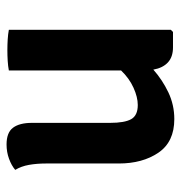

<svg xmlns="http://www.w3.org/2000/svg" viewBox="-3 -542 552 586"><g transform="rotate(90 273.0 -249.0)"><path d="M479 -113Q479 -85.5 483.2 -61.5Q487.5 -37.5 498.5 -19.5Q485 -8 464.5 -0.5Q444 7 421 7Q384.5 7 369.8 -12.8Q355 -32.5 355 -70.5V-309Q355 -353 343.8 -373.2Q332.5 -393.5 300.5 -393.5Q276.5 -393.5 247.8 -380.5Q219 -367.5 195 -342.5V0Q182 2.5 165.8 3.5Q149.5 4.5 133 4.5Q117 4.5 100.5 3.5Q84 2.5 71 0V-494.5L77.5 -501H124.5Q154 -501 170.8 -485.2Q187.5 -469.5 192.5 -441Q223.5 -468.5 261.8 -486.8Q300 -505 343.5 -505Q413 -505 446 -456.5Q479 -408 479 -335.5Z"/></g></svg>

Font: Signika Negative SemiBold
Style: Regular
Weight: 600
Designer: Anna Giedryś
Foundry: Anna Giedryś
Version: Version 2.000; ttfautohint (v1.8.3) -l 8 -r 50 -G 200 -x 9 -